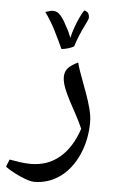

<svg xmlns="http://www.w3.org/2000/svg" viewBox="-75 -611 502 853"><g transform="rotate(5 176.0 -185.0)"><path d="M111 204Q95 204 70.5 195Q46 186 21 173Q-4 160 -20 148L-7 115Q21 120 44.5 123Q68 126 88 126Q163 126 216.5 81Q270 36 298 -49Q291 -65 283.5 -80.5Q276 -96 267 -112Q233 -173 217 -209.5Q201 -246 201 -271Q201 -297 216 -312.5Q231 -328 259 -341Q263 -325 271 -302Q279 -279 288 -255.5Q297 -232 304 -212Q317 -177 326 -143Q335 -109 335 -81Q335 -3 305.5 63.5Q276 130 225 167Q173 204 111 204ZM180 -394Q161 -435 141 -475Q121 -515 94 -552L110 -557Q115 -559 120.5 -559.5Q126 -560 130 -560Q147 -560 162 -543Q177 -526 190 -499Q198 -486 204 -473Q210 -460 215 -447Q219 -468 228.5 -494.5Q238 -521 248.5 -543Q259 -565 266 -574Q275 -573 282 -565.5Q289 -558 289 -543Q289 -536 274 -507Q263 -485 253 -461Q243 -437 235 -411Q215 -399 180 -394Z"/></g></svg>

Font: Noto Naskh Arabic
Style: Regular
Weight: 400
Designer: Monotype Design Team, David Williams, Mohamad Dakak and Nizar Qandah
Foundry: Monotype Imaging Inc.
Version: Version 2.013